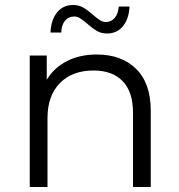

<svg xmlns="http://www.w3.org/2000/svg" viewBox="-20 -748 717 768"><path d="M583 -305V0H512V-298Q512 -380 471 -423Q430 -466 354 -466Q269 -466 219.5 -415.5Q170 -365 170 -276V0H99V-526H167V-429Q196 -477 247.5 -503.5Q299 -530 367 -530Q466 -530 524.5 -472.5Q583 -415 583 -305ZM328 -654Q310 -669 299.5 -675.5Q289 -682 277 -682Q254 -682 240 -665Q226 -648 225 -618H182Q184 -668 208 -698Q232 -728 272 -728Q295 -728 312.5 -718Q330 -708 353 -688Q369 -674 380 -667Q391 -660 403 -660Q425 -660 439 -676.5Q453 -693 455 -722H498Q496 -673 472 -643.5Q448 -614 408 -614Q385 -614 367 -624.5Q349 -635 328 -654Z"/></svg>

Font: Idrija
Style: Regular
Weight: 400
Designer: Julieta Ulanovsky
Foundry: Julieta Ulanovsky
Version: Version 7.200